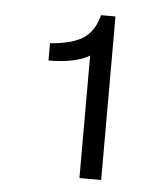

<svg xmlns="http://www.w3.org/2000/svg" viewBox="-40 -851 429 498"><g transform="rotate(5 175.0 -602.0)"><path d="M78.1 -731Q137.2 -735.4 165.3 -754.6Q193.4 -773.9 203.6 -814.9H241.2V-389.2H184.6V-708Q147.9 -686 78.1 -686Z"/></g></svg>

Font: Miedinger*
Style: Book
Weight: 400
Version: Version 001.000